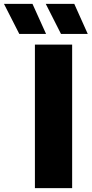

<svg xmlns="http://www.w3.org/2000/svg" viewBox="-120 -970 472 990"><path d="M60 0V-740H252V0ZM194.5 -795 116 -950H263L332.5 -795ZM-20.5 -795 -99.5 -950H47.5L117.5 -795Z"/></svg>

Font: Encode Sans SC Condensed Thin ExtraBold
Style: Regular
Weight: 800
Version: Version 3.002